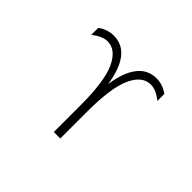

<svg xmlns="http://www.w3.org/2000/svg" viewBox="-144 -1014 1288 1288"><g transform="rotate(45 500.0 -370.0)"><path d="M532.2 -253.9V1H470.7V-253.9Q470.7 -481.4 423.3 -583Q376 -684.6 295.9 -684.6Q247.1 -684.6 187.5 -637.7V-704.1Q239.3 -741.2 297.9 -741.2Q383.8 -741.2 434.6 -671.9Q482.4 -608.4 501 -484.4Q519.5 -608.4 567.4 -671.9Q618.2 -741.2 704.1 -741.2Q763.7 -741.2 814.5 -704.1V-637.7Q756.8 -684.6 706.1 -684.6Q626 -684.6 579.1 -583Q532.2 -481.4 532.2 -253.9Z"/></g></svg>

Font: GenEi Gothic M Light
Style: Regular
Weight: 300
Designer: o_tamon (Modified); [Source Han Sans]
Ryoko NISHIZUKA  (kana & ideographs); Paul D. Hunt (Latin, Greek & Cyrillic); Wenl
Version: Version 1.1a;Original Version 1.004